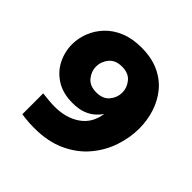

<svg xmlns="http://www.w3.org/2000/svg" viewBox="-193 -919 1098 1098"><g transform="rotate(45 356.5 -370.0)"><path d="M345 -750Q426 -750 486 -722.5Q546 -695 585 -647.5Q624 -600 643.5 -539.5Q663 -479 663 -413Q663 -338 637.5 -263Q612 -188 560 -126.5Q508 -65 427 -27.5Q346 10 235 10Q193 10 162.5 6Q132 2 132 2V-167Q132 -167 148 -165Q164 -163 187.5 -161Q211 -159 233 -159Q324 -159 387 -202.5Q450 -246 462 -330Q451 -313 429.5 -293Q408 -273 374 -259.5Q340 -246 289 -246Q211 -246 157.5 -280Q104 -314 77 -368Q50 -422 50 -482Q50 -531 68.5 -578.5Q87 -626 123.5 -665Q160 -704 215.5 -727Q271 -750 345 -750ZM343 -594Q290 -594 263.5 -561.5Q237 -529 237 -489Q237 -450 263.5 -417.5Q290 -385 343 -385Q396 -385 422.5 -417.5Q449 -450 449 -489Q449 -529 422.5 -561.5Q396 -594 343 -594Z"/></g></svg>

Font: Be Vietnam Pro Black
Style: Regular
Weight: 900
Designer: Lam Bao, Tony Le, Vietanh Nguyen
Foundry: Yellow Type Foundry
Version: Version 1.002; ttfautohint (v1.8.3)